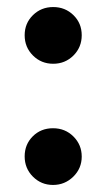

<svg xmlns="http://www.w3.org/2000/svg" viewBox="-20 -514 302 545"><path d="M131 -333Q97 -333 73.5 -356.5Q50 -380 50 -414Q50 -448 73.5 -471Q97 -494 131 -494Q165 -494 188.5 -471Q212 -448 212 -414Q212 -380 188.5 -356.5Q165 -333 131 -333ZM212 -69.5Q212 -36 188 -12.5Q164 11 130.5 11Q97 11 73.5 -12.5Q50 -36 50 -70Q50 -104 73 -127Q96 -150 130.5 -150Q165 -150 188.5 -126.5Q212 -103 212 -69.5Z"/></svg>

Font: Tsunagi Gothic Black
Style: Regular
Weight: 900
Designer: Yoshimichi Ohira
Foundry: Positype
Version: Version 1.001